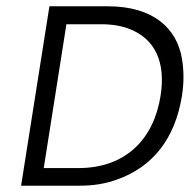

<svg xmlns="http://www.w3.org/2000/svg" viewBox="-20 -595 603 610"><path d="M233 -5C276 -5 315 -11 353 -25C465 -65 536 -154 558 -290C565 -334 564 -374 558 -409C542 -504 468 -575 323 -575H137L47 -5ZM191 -518H301C335 -518 366 -513 391 -503C474 -471 507 -396 490 -290C469 -156 382 -61 229 -61H119Z"/></svg>

Font: Charger Pro
Style: LitExtObl
Weight: 300
Designer: Jasper
Foundry: Cannot Into Space Fonts
Version: Version 1.09